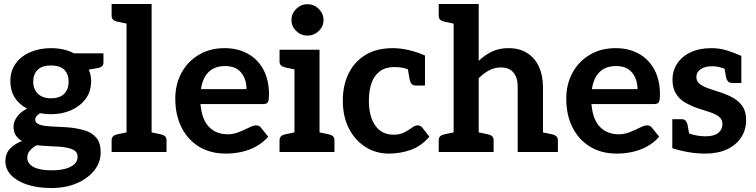

<svg xmlns="http://www.w3.org/2000/svg" viewBox="-20 -764 3799 965"><path d="M236 -522Q269 -522 298 -515.5Q327 -509 352 -496H500V-449Q500 -439 493.5 -432Q487 -425 472 -422L426 -414Q438 -388 438 -356Q438 -305 411 -268Q384 -231 338.5 -210.5Q293 -190 236 -190Q222 -190 208 -191.5Q194 -193 181 -195Q170 -188 163.5 -180Q157 -172 157 -163Q157 -148 172.5 -140.5Q188 -133 213.5 -130.5Q239 -128 267.5 -127Q296 -126 322 -124Q367 -120 404.5 -109Q442 -98 464 -72Q486 -46 486 2Q486 52 454 92.5Q422 133 366 157Q310 181 237 181Q169 181 117 164Q65 147 36 116.5Q7 86 7 46Q7 9 29.5 -16Q52 -41 91 -55Q71 -66 59.5 -83.5Q48 -101 48 -128Q48 -153 66 -177.5Q84 -202 116 -218Q76 -239 54 -274Q32 -309 32 -356Q32 -408 59 -445Q86 -482 132.5 -502Q179 -522 236 -522ZM370 23Q370 0 349.5 -10.5Q329 -21 302 -24Q292 -26 274.5 -27Q257 -28 235.5 -29Q214 -30 195 -31.5Q176 -33 164 -34Q144 -23 130.5 -7.5Q117 8 117 29Q117 49 132 63.5Q147 78 174.5 85Q202 92 240 92Q280 92 309 84Q338 76 354 61Q370 46 370 23ZM236 -270Q281 -270 303 -293Q325 -316 325 -353Q325 -391 303.5 -413Q282 -435 236 -435Q191 -435 169 -413Q147 -391 147 -353Q147 -316 170.5 -293Q194 -270 236 -270Z M616 0V-744H742V0ZM541 0V-58Q541 -72 548.5 -79Q556 -86 570 -89L627 -101L640 0ZM718 0 731 -101 788 -89Q802 -86 809.5 -79Q817 -72 817 -58V0ZM640 -744 627 -643 570 -655Q556 -658 548.5 -665Q541 -672 541 -686V-744Z M1115 8Q1038 8 981 -26.5Q924 -61 892.5 -123.5Q861 -186 861 -268Q861 -340 892 -397.5Q923 -455 979 -488.5Q1035 -522 1109 -522Q1176 -522 1226.5 -493.5Q1277 -465 1304.5 -413Q1332 -361 1332 -289Q1332 -262 1327 -251.5Q1322 -241 1303 -241H988Q988 -238 988 -235Q988 -232 989 -229Q997 -159 1032.5 -124Q1068 -89 1126 -89Q1153 -89 1180.5 -100Q1208 -111 1231 -122.5Q1254 -134 1268 -134Q1282 -134 1291 -123L1328 -77Q1301 -46 1265.5 -27Q1230 -8 1191.5 0Q1153 8 1115 8ZM990 -316H1219Q1219 -366 1192 -399Q1165 -432 1112 -432Q1059 -432 1028.5 -402Q998 -372 990 -316Z M1460 0V-514H1586V0ZM1385 0V-58Q1385 -72 1392.5 -79Q1400 -86 1414 -89L1471 -101L1484 0ZM1562 0 1575 -101 1632 -89Q1646 -86 1653.5 -79Q1661 -72 1661 -58V0ZM1484 -514 1471 -413 1414 -425Q1400 -428 1392.5 -435Q1385 -442 1385 -456V-514ZM1525 -585Q1493 -585 1469 -608Q1445 -631 1445 -663Q1445 -696 1469 -719.5Q1493 -743 1525 -743Q1558 -743 1582 -719.5Q1606 -696 1606 -663Q1606 -631 1582 -608Q1558 -585 1525 -585Z M1935 8Q1869 8 1816.5 -25.5Q1764 -59 1733.5 -118.5Q1703 -178 1703 -258Q1703 -335 1732 -394.5Q1761 -454 1817 -488Q1873 -522 1954 -522Q1992 -522 2033.5 -512.5Q2075 -503 2116 -485V-412L2052 -404Q2032 -416 2011.5 -421.5Q1991 -427 1962 -427Q1918 -427 1889.5 -406Q1861 -385 1847.5 -347Q1834 -309 1834 -258Q1834 -178 1866.5 -132.5Q1899 -87 1958 -87Q1990 -87 2012 -98.5Q2034 -110 2050 -122Q2066 -134 2079 -134Q2087 -134 2092.5 -131Q2098 -128 2102 -123L2138 -77Q2097 -29 2044 -10.5Q1991 8 1935 8ZM2027 -434 2116 -412V-334H2070Q2056 -334 2049 -342Q2042 -350 2039 -363Z M2260 0V-744H2386V-458Q2416 -487 2452 -504.5Q2488 -522 2536 -522Q2592 -522 2630.5 -497Q2669 -472 2689 -428Q2709 -384 2709 -327V0H2582V-327Q2582 -373 2561 -399Q2540 -425 2497 -425Q2466 -425 2438.5 -410.5Q2411 -396 2386 -371V0ZM2685 0 2697 -101 2755 -89Q2768 -86 2776 -79Q2784 -72 2784 -58V0ZM2185 0V-58Q2185 -72 2192.5 -79Q2200 -86 2214 -89L2271 -101L2284 0ZM2284 -744 2271 -643 2214 -655Q2200 -658 2192.5 -665Q2185 -672 2185 -686V-744ZM2362 0 2375 -101 2432 -89Q2446 -86 2453.5 -79Q2461 -72 2461 -58V0Z M3080 8Q3003 8 2946 -26.5Q2889 -61 2857.5 -123.5Q2826 -186 2826 -268Q2826 -340 2857 -397.5Q2888 -455 2944 -488.5Q3000 -522 3074 -522Q3141 -522 3191.5 -493.5Q3242 -465 3269.5 -413Q3297 -361 3297 -289Q3297 -262 3292 -251.5Q3287 -241 3268 -241H2953Q2953 -238 2953 -235Q2953 -232 2954 -229Q2962 -159 2997.5 -124Q3033 -89 3091 -89Q3118 -89 3145.5 -100Q3173 -111 3196 -122.5Q3219 -134 3233 -134Q3247 -134 3256 -123L3293 -77Q3266 -46 3230.5 -27Q3195 -8 3156.5 0Q3118 8 3080 8ZM2955 -316H3184Q3184 -366 3157 -399Q3130 -432 3077 -432Q3024 -432 2993.5 -402Q2963 -372 2955 -316Z M3524 8Q3480 8 3436 0Q3392 -8 3359 -19V-104L3419 -106Q3431 -96 3462 -87.5Q3493 -79 3527 -79Q3569 -79 3590 -96Q3611 -113 3611 -140Q3611 -165 3592.5 -178.5Q3574 -192 3545.5 -201Q3517 -210 3487 -220Q3452 -232 3423 -249Q3394 -266 3377 -294Q3360 -322 3360 -363Q3360 -410 3384.5 -446Q3409 -482 3452.5 -502Q3496 -522 3554 -522Q3597 -522 3633.5 -510.5Q3670 -499 3706 -483V-420L3643 -412Q3625 -418 3604 -424.5Q3583 -431 3558 -431Q3535 -431 3517 -424Q3499 -417 3489.5 -405Q3480 -393 3480 -376Q3480 -353 3500 -339.5Q3520 -326 3550 -316.5Q3580 -307 3606 -298Q3639 -287 3667.5 -270.5Q3696 -254 3713 -228Q3730 -202 3730 -161Q3730 -111 3705 -73Q3680 -35 3634 -13.5Q3588 8 3524 8ZM3617 -447 3706 -425V-347H3660Q3646 -347 3639 -355Q3632 -363 3629 -376ZM3448 -65 3359 -87V-165H3405Q3420 -165 3426.5 -157Q3433 -149 3436 -136Z"/></svg>

Font: Aleo
Style: Bold
Weight: 700
Designer: Alessio Laiso
Foundry: Alessio Laiso
Version: Version 2.001;gftools[0.9.29]